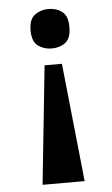

<svg xmlns="http://www.w3.org/2000/svg" viewBox="-52 -578 464 794"><g transform="rotate(-5 179.5 -181.0)"><path d="M215.6 -311.5 266.9 180H92.3L143.6 -311.5ZM179.4 -542.2Q212.9 -542.2 236.3 -524.2Q259.7 -506.1 259.7 -460.5Q259.7 -413.7 236.3 -396Q212.9 -378.3 179.4 -378.3Q147.3 -378.3 122.8 -396Q98.4 -413.7 98.4 -460.5Q98.4 -506.1 122.8 -524.2Q147.3 -542.2 179.4 -542.2Z"/></g></svg>

Font: Noto Serif Malayalam
Style: Regular
Weight: 400
Designer: Indian type Foundry, Jelle Bosma, Monotype Design Team
Foundry: Monotype Imaging Inc.
Version: Version 2.103